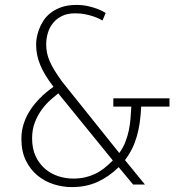

<svg xmlns="http://www.w3.org/2000/svg" viewBox="-20 -741 718 771"><path d="M546.9 -313Q545.4 -279.3 541.3 -249.8Q537.1 -220.2 529.5 -193.8Q522 -167.5 510.3 -143.8Q498.5 -120.1 481.9 -98.1L562 0H514.6L456.5 -69.8Q418 -31.7 372.1 -10.7Q326.2 10.3 268.1 10.3Q231.4 10.3 195.3 -1.2Q159.2 -12.7 130.4 -36.4Q101.6 -60.1 83.7 -96.7Q65.9 -133.3 65.9 -184.1Q65.9 -213.4 73.7 -239.3Q81.5 -265.1 94 -286.9Q106.4 -308.6 121.6 -326.2Q136.7 -343.8 151.1 -357.2Q165.5 -370.6 177.2 -379.4Q189 -388.2 194.8 -392.6Q176.3 -416.5 163.1 -438.2Q149.9 -460 141.4 -480.7Q132.8 -501.5 128.9 -521.7Q125 -542 125 -564Q125 -573.2 127.4 -588.6Q129.9 -604 136.2 -621.6Q142.6 -639.2 153.8 -657Q165 -674.8 183.1 -689Q201.2 -703.1 226.6 -712.2Q252 -721.2 286.6 -721.2Q312.5 -721.2 333.7 -716.3Q355 -711.4 370.4 -705.6Q385.7 -699.7 394.5 -694.6Q403.3 -689.5 404.3 -689L391.6 -658.7Q389.2 -660.2 380.1 -664.8Q371.1 -669.4 356.4 -674.6Q341.8 -679.7 322.8 -683.6Q303.7 -687.5 281.7 -687.5Q251 -687.5 229 -676.8Q207 -666 192.9 -648.4Q178.7 -630.9 172.1 -608.4Q165.5 -585.9 165.5 -562.5Q165.5 -545.4 168.7 -529.3Q171.9 -513.2 179.4 -495.6Q187 -478 199.2 -458Q211.4 -438 229.5 -413.1L459 -126.5Q474.6 -147.9 483.6 -171.4Q492.7 -194.8 497.6 -218.8Q502.4 -242.7 504.2 -266.6Q505.9 -290.5 507.3 -313H435.1V-346.2H660.6V-313ZM273.9 -23.9Q299.8 -23.9 321.3 -28.8Q342.8 -33.7 361.8 -42.7Q380.9 -51.8 398.2 -65.4Q415.5 -79.1 433.1 -96.7L213.9 -366.2Q201.2 -356 183.1 -340.1Q165 -324.2 148.7 -302.2Q132.3 -280.3 120.6 -251.2Q108.9 -222.2 108.9 -185.5Q108.9 -143.6 123.3 -113.3Q137.7 -83 161.1 -63Q184.6 -43 214.1 -33.4Q243.7 -23.9 273.9 -23.9Z"/></svg>

Font: Ufes Sans Thin
Style: Regular
Weight: 100
Designer: Ricardo Esteves & Thais Bronze
Foundry: ProDesignUfes - Ricardo Esteves, Thais Bronze (This is a derivative work, based on Roboto family, by Christian Robertson
Version: Version 2.0